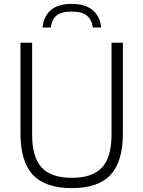

<svg xmlns="http://www.w3.org/2000/svg" viewBox="-20 -960 738 989"><path d="M350 9Q213.5 9 149.5 -59.2Q85.5 -127.5 85.5 -273V-740H145.5V-266Q145.5 -150.5 194.5 -97.2Q243.5 -44 350 -44Q456.5 -44 505.5 -97.2Q554.5 -150.5 554.5 -266V-740H613V-273Q613 -127.5 549.5 -59.2Q486 9 350 9ZM199 -818Q204 -874 240.8 -907Q277.5 -940 349 -940Q420.5 -940 458.2 -906.8Q496 -873.5 501 -818H458.5Q452.5 -858.5 427.8 -879.5Q403 -900.5 349 -900.5Q295 -900.5 270.8 -879.5Q246.5 -858.5 241.5 -818Z"/></svg>

Font: Encode Sans Lt
Style: Regular
Weight: 300
Designer: Multiple Designers
Foundry: Impallari Type
Version: Version 3.002; ttfautohint (v1.8.3) -l 8 -r 50 -G 200 -x 14 